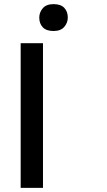

<svg xmlns="http://www.w3.org/2000/svg" viewBox="-20 -909 518 929"><path d="M80 0V-700H188V0ZM170 -824Q170 -849 187 -869Q204 -889 239 -889Q274 -889 291 -871Q308 -853 308 -824Q308 -799 291 -779Q274 -759 239 -759Q204 -759 187 -777Q170 -795 170 -824Z"/></svg>

Font: Mach
Style: Regular
Weight: 400
Version: Version 1.002